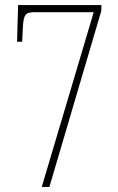

<svg xmlns="http://www.w3.org/2000/svg" viewBox="-20 -734 465 754"><path d="M144 0H174L378 -692V-714H51L47 -570H67L70 -630C73 -680 82 -686 117 -686H348Z"/></svg>

Font: Noto Serif Devanagari ExtraCondensed Thin
Style: Regular
Weight: 100
Width: 2
Designer: Universal Thirst, Indian Type Foundry and the Monotype Design Team
Foundry: Monotype Imaging Inc.
Version: Version 2.004